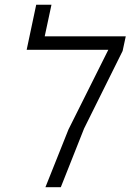

<svg xmlns="http://www.w3.org/2000/svg" viewBox="-20 -785 547 805"><path d="M170.4 0 267.1 -242.2 434.1 -576.2H91.8L131.8 -765.1H195.8L167.5 -632.8H507.3L494.1 -571.3L332.5 -246.1L234.9 0Z"/></svg>

Font: Open Sans Light
Style: Italic
Weight: 300
Italic angle: -12°
Designer: Monotype Design Team
Foundry: Monotype Imaging Inc.
Version: Version 3.003; ttfautohint (v1.8.4)